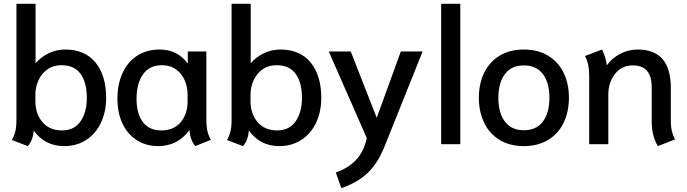

<svg xmlns="http://www.w3.org/2000/svg" viewBox="-20 -754 3591 1004"><path d="M42 -22Q54 -43 60 -66.5Q66 -90 66 -129V-734H166V-423Q193 -455 233.5 -475Q274 -495 321 -495Q424 -495 479.5 -427Q535 -359 535 -242Q535 -170 508 -112.5Q481 -55 431 -22.5Q381 10 316 10Q214 10 156 -72Q155 -47 146.5 -25Q138 -3 125 10ZM434 -242Q434 -322 401.5 -367.5Q369 -413 301 -413Q258 -413 227.5 -391Q197 -369 181 -334Q165 -299 165 -259V-225Q165 -159 202 -115.5Q239 -72 304 -72Q368 -72 401 -119.5Q434 -167 434 -242Z M594 -237Q594 -313 620.5 -371.5Q647 -430 697 -462.5Q747 -495 815 -495Q909 -495 962 -421V-485H1059V-129Q1059 -92 1065 -67Q1071 -42 1083 -23L1001 10Q975 -21 971 -71L969 -72Q940 -32 899 -11Q858 10 807 10Q743 10 694.5 -21.5Q646 -53 620 -109Q594 -165 594 -237ZM961 -225V-259Q961 -298 946 -333.5Q931 -369 900.5 -391Q870 -413 826 -413Q762 -413 728 -365.5Q694 -318 694 -237Q694 -160 727 -116Q760 -72 823 -72Q889 -72 925 -115Q961 -158 961 -225Z M1167 -22Q1179 -43 1185 -66.5Q1191 -90 1191 -129V-734H1291V-423Q1318 -455 1358.5 -475Q1399 -495 1446 -495Q1549 -495 1604.5 -427Q1660 -359 1660 -242Q1660 -170 1633 -112.5Q1606 -55 1556 -22.5Q1506 10 1441 10Q1339 10 1281 -72Q1280 -47 1271.5 -25Q1263 -3 1250 10ZM1559 -242Q1559 -322 1526.5 -367.5Q1494 -413 1426 -413Q1383 -413 1352.5 -391Q1322 -369 1306 -334Q1290 -299 1290 -259V-225Q1290 -159 1327 -115.5Q1364 -72 1429 -72Q1493 -72 1526 -119.5Q1559 -167 1559 -242Z M1736 148Q1802 125 1842.5 81.5Q1883 38 1898 -32L1699 -485H1814L1950 -138L2076 -485H2190L1992 9Q1957 97 1905 148Q1853 199 1765 230Z M2287 -734H2387V0H2287Z M2484 -243Q2484 -316 2511.5 -373Q2539 -430 2592 -462.5Q2645 -495 2719 -495Q2793 -495 2846.5 -462.5Q2900 -430 2927.5 -373Q2955 -316 2955 -243Q2955 -170 2927.5 -112.5Q2900 -55 2846.5 -22.5Q2793 10 2719 10Q2645 10 2592 -22.5Q2539 -55 2511.5 -112.5Q2484 -170 2484 -243ZM2853 -243Q2853 -321 2819 -366.5Q2785 -412 2719 -412Q2654 -412 2620 -366Q2586 -320 2586 -243Q2586 -164 2620 -118.5Q2654 -73 2719 -73Q2785 -73 2819 -118.5Q2853 -164 2853 -243Z M3388 -115V-295Q3388 -355 3363.5 -383.5Q3339 -412 3288 -412Q3231 -412 3196 -367.5Q3161 -323 3161 -259V0H3061V-358Q3061 -390 3056 -414Q3051 -438 3039 -461L3128 -495Q3136 -479 3143.5 -456.5Q3151 -434 3153 -412Q3180 -450 3223 -472.5Q3266 -495 3315 -495Q3488 -495 3488 -294V-116Q3488 -64 3510 -25L3420 10Q3388 -44 3388 -115Z"/></svg>

Font: Niramit Medium
Style: Regular
Weight: 500
Designer: Katatrad Aksorn Co.,Ltd.
Foundry: Cadson Demak Co.,Ltd.
Version: Version 1.000; ttfautohint (v1.6)